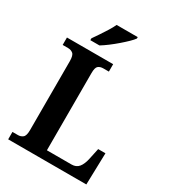

<svg xmlns="http://www.w3.org/2000/svg" viewBox="-219 -1048 1048 1166"><g transform="rotate(30 305.0 -465.5)"><path d="M26 0V-52H65Q84 -52 98.5 -63.5Q113 -75 113 -115V-598Q113 -639 98.5 -650.5Q84 -662 63 -662H26V-714H350V-662H312Q289 -662 276 -651Q263 -640 263 -602V-60H436Q468 -60 486 -82Q504 -104 513 -147L529 -222H580L574 0ZM157 -784Q171 -804 188.5 -830Q206 -856 222.5 -882.5Q239 -909 249 -931H397V-921Q388 -908 368 -888.5Q348 -869 322.5 -847Q297 -825 270.5 -805Q244 -785 221 -771H157Z"/></g></svg>

Font: Noto Serif Thai SemiCondensed
Style: Bold
Weight: 700
Width: 4
Designer: Monotype Design Team
Foundry: Monotype Imaging Inc.
Version: Version 2.002; ttfautohint (v1.8.4.7-5d5b)